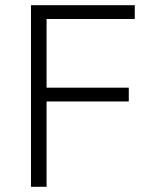

<svg xmlns="http://www.w3.org/2000/svg" viewBox="-20 -718 590 738"><path d="M159 0H99V-698H498V-645H159V-381H475V-328H159Z"/></svg>

Font: IBM Plex Sans Light
Style: Regular
Weight: 300
Designer: Mike Abbink, Paul van der Laan, Pieter van Rosmalen
Foundry: Bold Monday
Version: Version 3.0